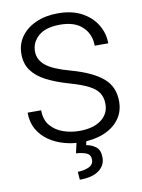

<svg xmlns="http://www.w3.org/2000/svg" viewBox="-100 -789 793 1070"><g transform="rotate(-10 296.5 -253.5)"><path d="M477.1 -177.2Q477.1 -213.4 460.9 -239.3Q444.8 -265.1 405.5 -285.4Q366.2 -305.7 295.4 -325.7Q224.6 -346.2 172.6 -372.8Q120.6 -399.4 92.3 -438Q64 -476.6 64 -532.2Q64 -587.4 94.2 -629.9Q124.5 -672.4 178.7 -696.5Q232.9 -720.7 304.2 -720.7Q381.8 -720.7 437 -691.2Q492.2 -661.6 521.7 -613Q551.3 -564.5 551.3 -507.3H474.6Q474.6 -571.8 431.2 -614Q387.7 -656.2 304.2 -656.2Q222.7 -656.2 181.9 -620.6Q141.1 -585 141.1 -533.2Q141.1 -485.8 181.6 -452.9Q222.2 -419.9 319.8 -393.6Q437 -360.8 495.8 -311.8Q554.7 -262.7 554.7 -178.2Q554.7 -120.6 523.4 -78.4Q492.2 -36.1 436.8 -13.2Q381.3 9.8 308.6 9.8Q260.3 9.8 212.9 -3.2Q165.5 -16.1 126.7 -42.7Q87.9 -69.3 64.7 -109.6Q41.5 -149.9 41.5 -204.6H118.2Q118.2 -150.4 146.2 -117.4Q174.3 -84.5 218 -69.3Q261.7 -54.2 308.6 -54.2Q387.2 -54.2 432.1 -87.6Q477.1 -121.1 477.1 -177.2ZM282.2 1.5H337.4L331.5 30.3Q360.8 34.7 385 52.7Q409.2 70.8 409.2 114.3Q409.2 158.7 371.8 186.3Q334.5 213.9 263.2 213.9L259.8 168.5Q294.9 168.5 322.3 156Q349.6 143.6 349.6 115.2Q349.6 88.9 329.6 78.9Q309.6 68.8 267.6 65.4Z"/></g></svg>

Font: Vazirmatn RD FD Light
Style: Regular
Weight: 300
Designer: Saber Rastikerdar
Foundry: Saber Rastikerdar
Version: Version 33.003